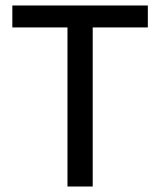

<svg xmlns="http://www.w3.org/2000/svg" viewBox="-20 -680 584 700"><path d="M226 0V-660H318V0ZM25 -580V-660H519V-580Z"/></svg>

Font: Bricolage Grotesque 96pt ExtraBold
Style: Regular
Weight: 400
Version: Version 1.001;gftools[0.9.33.dev8+g029e19f]